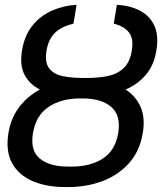

<svg xmlns="http://www.w3.org/2000/svg" viewBox="-20 -757 665 787"><path d="M316.4 -437.5H336.9Q381.8 -437.5 420.7 -445.1Q459.5 -452.6 486.1 -477.1Q512.7 -501.5 520.5 -550.8Q528.3 -598.1 509 -623.5Q489.7 -648.9 446.3 -660.2L459 -737.3Q512.7 -734.4 553 -713.6Q593.3 -692.9 612.3 -652.6Q631.3 -612.3 621.1 -550.8Q610.8 -488.3 577.1 -449.5Q543.5 -410.6 494.6 -390.1Q536.6 -363.3 556.2 -318.8Q575.7 -274.4 565.4 -212.9Q553.2 -137.7 509 -88.4Q464.8 -39.1 399.9 -14.6Q335 9.8 258.8 9.8H247.1Q171.4 9.8 114.3 -14.4Q57.1 -38.6 29.8 -87.9Q2.4 -137.2 14.6 -211.9Q24.9 -273.9 59.1 -318.6Q93.3 -363.3 143.6 -390.1Q102.1 -410.6 81.1 -449.5Q60.1 -488.3 70.3 -550.8Q80.6 -612.3 113.3 -652.6Q146 -692.9 193.4 -713.6Q240.7 -734.4 293.9 -737.3L281.2 -660.2Q233.9 -648.9 206.5 -623.5Q179.2 -598.1 170.9 -550.8Q162.6 -501.5 181.4 -477.1Q200.2 -452.6 236.3 -445.1Q272.5 -437.5 316.4 -437.5ZM319.3 -353.5H307.6Q231 -353.5 179.2 -318.8Q127.4 -284.2 115.2 -211.9Q103 -139.6 143.6 -106.7Q184.1 -73.7 260.7 -74.2H272.5Q349.1 -73.7 400.9 -106.7Q452.6 -139.6 464.8 -212.9Q476.1 -284.2 435.8 -318.8Q395.5 -353.5 319.3 -353.5Z"/></svg>

Font: Inter Display
Style: Italic
Weight: 400
Italic angle: -9.39999°
Designer: Rasmus Andersson
Foundry: rsms
Version: Version 4.000;git-a52131595